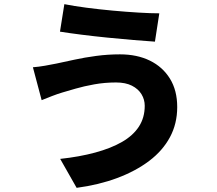

<svg xmlns="http://www.w3.org/2000/svg" viewBox="-20 -834 1040 922"><path d="M675 -326Q675 -356 659.5 -381.5Q644 -407 613.5 -422.5Q583 -438 537 -438Q483 -438 433 -429Q383 -420 343.5 -408.5Q304 -397 280 -390Q259 -384 230.5 -373Q202 -362 180 -353L138 -511Q165 -513 196.5 -518.5Q228 -524 252 -529Q290 -537 338 -547.5Q386 -558 442 -565.5Q498 -573 556 -573Q638 -573 699.5 -543Q761 -513 796 -456.5Q831 -400 831 -320Q831 -240 796 -175Q761 -110 696 -61Q631 -12 542.5 21Q454 54 348 68L269 -71Q362 -81 437.5 -101.5Q513 -122 566 -152.5Q619 -183 647 -226Q675 -269 675 -326ZM289 -814Q334 -805 395 -797Q456 -789 521.5 -783Q587 -777 646 -773.5Q705 -770 745 -770L724 -634Q679 -637 619 -642Q559 -647 494.5 -653.5Q430 -660 371 -667.5Q312 -675 268 -682Z"/></svg>

Font: Noto Sans SC ExtraBold
Style: Regular
Weight: 800
Designer: Ryoko NISHIZUKA 西塚涼子 (kana, bopomofo & ideographs); Paul D. Hunt (Latin, Greek & Cyrillic); Sandoll Communications 산돌커뮤니
Foundry: Adobe
Version: Version 2.004-H2;hotconv 1.0.118;makeotfexe 2.5.65603